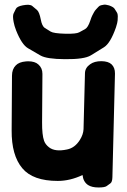

<svg xmlns="http://www.w3.org/2000/svg" viewBox="-20 -787 560 844"><path d="M413.1 37.1Q440.4 37.1 448.7 31Q457 24.9 465.3 19Q473.6 13.2 474.1 -8.3L485.4 -463.4Q485.8 -489.7 470.2 -504.4Q456.1 -517.6 425.8 -518.1Q394.5 -518.1 376 -504.4Q354 -488.8 353.5 -465.3L347.2 -219.2Q346.2 -195.8 331.1 -171.9Q309.1 -136.7 274.4 -129.9Q221.7 -118.7 195.3 -139.6Q179.2 -152.3 173.8 -168Q164.6 -193.8 165 -249.5L166.5 -462.4Q166.5 -488.3 148.4 -503.9Q133.3 -517.6 103.5 -517.6Q99.1 -517.6 94.2 -517.1Q63.5 -514.6 49.3 -499.5Q32.7 -482.9 32.7 -454.1L31.2 -214.4Q30.3 -104 78.1 -47.4Q124.5 8.3 233.9 8.3Q288.1 8.3 342.8 -17.6Q346.2 12.7 367.2 26.4Q383.8 37.1 413.1 37.1ZM267.6 -638.7Q215.3 -640.1 202.6 -648.2Q189.9 -656.2 177.2 -664.1Q164.6 -671.9 159.2 -701.7Q152.8 -734.4 142.6 -743.2Q132.3 -752 121.8 -760.7Q111.3 -769.5 80.6 -763.7Q55.2 -758.8 50 -748.5Q44.9 -738.3 39.8 -727.8Q34.7 -717.3 40 -689.9Q43 -673.3 50.8 -653.3Q75.7 -590.8 103 -575Q130.4 -559.1 157.7 -543.2Q185.1 -527.3 265.1 -526.9Q350.6 -525.9 379.4 -543.7Q408.2 -561.5 436.8 -579.1Q465.3 -596.7 489.7 -666.5Q496.6 -688 497.1 -697.5Q497.6 -707 497.8 -716.3Q498 -725.6 493.2 -733.4Q488.3 -741.2 483.4 -748.8Q478.5 -756.3 459.5 -763.2Q443.4 -767.6 437 -766.4Q430.7 -765.1 424.3 -763.9Q418 -762.7 412.8 -757.1Q407.7 -751.5 402.3 -745.8Q397 -740.2 393.3 -733.4Q389.6 -726.6 386 -719.7Q382.3 -712.9 376.5 -695.3Q366.7 -666 353.8 -658.9Q340.8 -651.9 327.9 -644.8Q314.9 -637.7 267.6 -638.7Z"/></svg>

Font: Comic Relief
Style: Bold
Weight: 700
Designer: Jeff Davis
Foundry: Loudifier
Version: Version 1.200; ttfautohint (v1.8.4.7-5d5b)